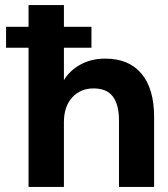

<svg xmlns="http://www.w3.org/2000/svg" viewBox="-20 -740 666 760"><path d="M93 0V-551H4V-634H93V-720H233V-634H342V-551H233V-423Q257 -462 299.5 -485Q342 -508 397 -508Q490 -508 540 -448.5Q590 -389 590 -277V0H451V-264Q451 -325 427 -357.5Q403 -390 350 -390Q299 -390 266 -354.5Q233 -319 233 -256V0Z"/></svg>

Font: Host Grotesk ExtraBold
Style: Regular
Weight: 800
Designer: Doğukan Karapınar
Foundry: Element Type
Version: Version 1.003; ttfautohint (v1.8.4.7-5d5b)